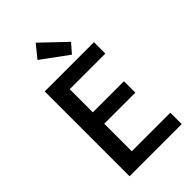

<svg xmlns="http://www.w3.org/2000/svg" viewBox="-275 -1019 1109 1109"><g transform="rotate(-45 280.0 -464.5)"><path d="M89 0V-693H491V-600H200V-411H454V-318H200V-93H515V0ZM350 -732 188 -851 251 -929 399 -788Z"/></g></svg>

Font: Ubuntu Sans Mono Medium
Style: Regular
Weight: 500
Monospace: yes
Designer: Dalton Maag Ltd
Foundry: Dalton Maag Ltd
Version: Version 1.006